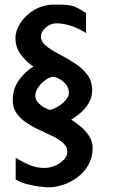

<svg xmlns="http://www.w3.org/2000/svg" viewBox="-20 -637 508 831"><path d="M352.5 -580.1V-494.1Q310.5 -519.5 279.3 -527.8Q248 -536.1 225.6 -536.1Q198.2 -536.1 177.7 -517.6Q157.2 -499 157.2 -479.5Q157.2 -456.1 179.7 -438Q202.1 -419.9 235.4 -402.8Q268.6 -385.7 301.3 -364.7Q334 -343.8 356.4 -315.4Q378.9 -287.1 378.9 -247.1Q378.9 -214.8 363.3 -189.5Q347.7 -164.1 326.2 -146.5Q304.7 -128.9 288.1 -119.1Q304.7 -109.4 326.7 -91.3Q348.6 -73.2 364.7 -49.8Q380.9 -26.4 380.9 2.9Q380.9 43.9 362.8 76.2Q344.7 108.4 315.9 129.9Q287.1 151.4 253.9 162.6Q220.7 173.8 190.4 173.8Q181.6 173.8 154.8 170.9Q127.9 168 97.7 160.2Q67.4 152.3 47.9 139.6V45.9Q92.8 72.3 117.2 80.6Q141.6 88.9 165 89.8Q193.4 90.8 217.3 80.6Q241.2 70.3 256.3 54.2Q271.5 38.1 271.5 20.5Q271.5 -1 254.4 -17.1Q237.3 -33.2 210.4 -46.4Q183.6 -59.6 153.3 -73.2Q123 -86.9 96.2 -104.5Q69.3 -122.1 52.2 -146Q35.2 -169.9 35.2 -204.1Q35.2 -254.9 64 -293Q92.8 -331.1 125 -348.6Q97.7 -366.2 72.3 -397.9Q46.9 -429.7 46.9 -472.7Q46.9 -503.9 68.4 -537.6Q89.8 -571.3 128.4 -594.2Q167 -617.2 217.8 -617.2Q252 -617.2 272 -615.2Q292 -613.3 309.6 -605.5Q327.1 -597.7 352.5 -580.1ZM210.9 -304.7Q196.3 -304.7 178.2 -292Q160.2 -279.3 146.5 -260.7Q132.8 -242.2 132.8 -222.7Q132.8 -206.1 145.5 -192.4Q158.2 -178.7 173.3 -170.9Q188.5 -163.1 195.3 -161.1Q229.5 -169.9 253.9 -192.9Q278.3 -215.8 278.3 -234.4Q278.3 -257.8 264.2 -273.4Q250 -289.1 233.9 -296.9Q217.8 -304.7 210.9 -304.7Z"/></svg>

Font: Namkio Khamti Book
Style: Bold
Weight: 800
Designer: Debbi Hosken
Foundry: SIL International
Version: Version 3.917